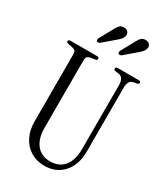

<svg xmlns="http://www.w3.org/2000/svg" viewBox="-231 -1047 998 1153"><g transform="rotate(30 268.0 -470.5)"><path d="M275 9Q221 9 179.5 -16.5Q138 -42 115 -87.5Q92 -133 92 -192V-654Q92 -675 85.5 -682Q79 -689 58 -693L35 -697Q22 -700 22 -709Q22 -720 37 -720H220Q235 -720 235 -708Q235 -699 224 -697L197 -693Q177 -690 170 -682Q163 -674 163 -653V-191Q163 -115 197 -73Q231 -31 292 -31Q354 -31 388 -73Q422 -115 422 -191V-633Q422 -687 388 -693L361 -697Q350 -699 350 -708Q350 -720 365 -720H509Q524 -720 524 -709Q524 -700 511 -697L488 -693Q454 -687 454 -634V-192Q454 -101 405 -46Q356 9 275 9ZM199 -800Q186 -790 177 -796Q168 -802 176 -819L228 -914Q238 -933 248.5 -941.5Q259 -950 275 -950Q292 -950 301.5 -941Q311 -932 311 -919Q311 -896 283 -872ZM349 -800Q336 -790 327 -796Q318 -802 326 -819L378 -914Q388 -933 398.5 -941.5Q409 -950 425 -950Q442 -950 451.5 -941Q461 -932 461 -919Q461 -896 433 -872Z"/></g></svg>

Font: Instrument Serif
Style: Regular
Weight: 400
Designer: Rodrigo Fuenzalida
Foundry: fragTYPE
Version: Version 1.000; ttfautohint (v1.8.4.7-5d5b);gftools[0.9.27]